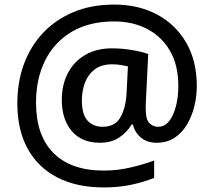

<svg xmlns="http://www.w3.org/2000/svg" viewBox="-20 -734 938 842"><path d="M843 -357Q843 -311 832 -267Q821 -223 799.5 -187Q778 -151 745 -129.5Q712 -108 667 -108Q624 -108 597 -131.5Q570 -155 563 -188H557Q538 -155 503.5 -131.5Q469 -108 418 -108Q338 -108 294.5 -159.5Q251 -211 251 -296Q251 -362 277.5 -413Q304 -464 353.5 -493Q403 -522 470 -522Q515 -522 559.5 -514.5Q604 -507 630 -497L620 -294Q619 -278 619 -269.5Q619 -261 619 -258Q619 -209 635.5 -193.5Q652 -178 673 -178Q702 -178 721.5 -202.5Q741 -227 751.5 -268Q762 -309 762 -358Q762 -448 725.5 -511Q689 -574 625.5 -607Q562 -640 481 -640Q370 -640 293.5 -594Q217 -548 177.5 -468Q138 -388 138 -284Q138 -140 214.5 -63Q291 14 435 14Q495 14 552.5 0.5Q610 -13 656 -30V46Q612 64 556.5 76Q501 88 436 88Q316 88 231 44Q146 0 101 -82.5Q56 -165 56 -281Q56 -374 85 -453Q114 -532 169.5 -590.5Q225 -649 303.5 -681.5Q382 -714 481 -714Q586 -714 667.5 -671Q749 -628 796 -548Q843 -468 843 -357ZM339 -294Q339 -233 363.5 -205.5Q388 -178 430 -178Q484 -178 507.5 -218.5Q531 -259 535 -323L541 -443Q528 -446 510 -449Q492 -452 472 -452Q424 -452 394.5 -429Q365 -406 352 -370Q339 -334 339 -294Z"/></svg>

Font: Noto Sans Ol Chiki Medium
Style: Regular
Weight: 500
Designer: Monotype Design Team, Lewis McGuffie
Foundry: Monotype Imaging Inc.
Version: Version 2.003; ttfautohint (v1.8.4.7-5d5b)